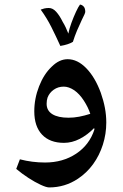

<svg xmlns="http://www.w3.org/2000/svg" viewBox="-20 -760 537 840"><path d="M195 60Q183 60 158 48.5Q133 37 104.5 18.5Q76 0 51 -21L67 -63Q94 -56 121.5 -52.5Q149 -49 177 -49Q255 -49 313 -87.5Q371 -126 393 -193L392 -200Q363 -170 329 -152.5Q295 -135 260 -135Q198 -135 164 -171Q130 -207 130 -273Q130 -329 151 -382.5Q172 -436 206 -468Q239 -501 276 -501Q319 -501 357.5 -461.5Q396 -422 421 -354Q433 -320 439 -288Q445 -256 445 -224Q445 -174 430 -127Q415 -80 387.5 -42Q360 -4 321 22Q264 60 195 60ZM280 -245Q303 -245 326.5 -249.5Q350 -254 375 -262Q366 -290 347 -319.5Q328 -349 305 -365Q281 -381 259 -381Q234 -381 215 -367.5Q196 -354 188 -333Q184 -321 184 -306Q184 -276 209 -260.5Q234 -245 280 -245ZM244 -559Q225 -601 205 -641Q185 -681 158 -718L174 -723Q179 -724.3 184.5 -724.7Q190 -725 194 -725Q211 -725 226 -708.3Q241 -691.6 254 -665Q262 -652 268 -639Q274 -626 279 -613Q283 -634 292.5 -660Q302 -686 312.5 -708.5Q323 -731 330 -740Q339 -739 346 -731.5Q353 -724 353 -708Q353 -702 338 -673Q327 -650 317 -626.3Q307 -602.6 299 -577Q280 -565 244 -559Z"/></svg>

Font: Noto Naskh Arabic UI
Style: Regular
Weight: 400
Designer: Monotype Design Team, David Williams, Mohamad Dakak and Nizar Qandah
Foundry: Monotype Imaging Inc.
Version: Version 2.014